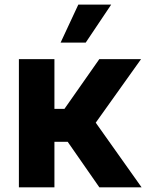

<svg xmlns="http://www.w3.org/2000/svg" viewBox="-20 -797 626 817"><path d="M60.4 0V-545.5H211.6V-333.8H254.3L402.7 -545.5H580.3L387.4 -274.9L582.4 0H402.7L268.1 -193.5H211.6V0ZM237.9 -615.8 313.2 -777.3H453.1L344.8 -615.8Z"/></svg>

Font: InterMG
Style: Bold
Weight: 700
Designer: Rasmus Andersson
Foundry: rsms
Version: Version 3.019;December 26, 2023;FontCreator 15.0.0.2955 64-b